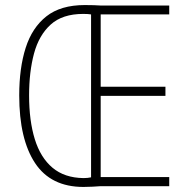

<svg xmlns="http://www.w3.org/2000/svg" viewBox="-20 -736 740 759"><path d="M315 -716Q337 -716 351 -715.5Q365 -715 381 -714H649V-679H378V-393H634V-357H378V-36H649V0H377Q362 1 346 2Q330 3 310 3Q181 3 118.5 -91.5Q56 -186 56 -359Q56 -467 81.5 -547Q107 -627 163.5 -671.5Q220 -716 315 -716ZM309 -681Q227 -681 180.5 -639Q134 -597 114.5 -524.5Q95 -452 95 -359Q95 -259 117.5 -186Q140 -113 187.5 -73Q235 -33 310 -32Q327 -32 340 -35V-679Q334 -680 326.5 -680.5Q319 -681 309 -681Z"/></svg>

Font: Noto Sans Thai Cond ExtLt
Style: Regular
Weight: 200
Width: 3
Designer: Monotype Design Team
Foundry: Monotype Imaging Inc.
Version: Version 2.002; ttfautohint (v1.8.4.7-5d5b)